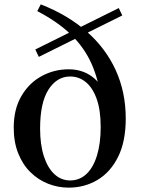

<svg xmlns="http://www.w3.org/2000/svg" viewBox="-20 -845 646 881"><path d="M295 16Q246 16 200.5 -2Q155 -20 119.5 -55Q84 -90 63.5 -141.5Q43 -193 43 -259Q43 -344 78 -404Q113 -464 170.5 -495.5Q228 -527 295 -527Q357 -527 402.5 -493.5Q448 -460 471 -395L444 -386Q433 -478 400.5 -551.5Q368 -625 307.5 -684.5Q247 -744 151 -794L167 -825Q290 -777 377.5 -700.5Q465 -624 511 -523Q557 -422 557 -301Q557 -196 522 -125.5Q487 -55 427.5 -19.5Q368 16 295 16ZM302 -17Q345 -17 376.5 -46.5Q408 -76 425 -131.5Q442 -187 442 -262Q442 -340 423.5 -391.5Q405 -443 373.5 -468.5Q342 -494 302 -494Q241 -494 202.5 -434Q164 -374 164 -255Q164 -181 181.5 -127.5Q199 -74 230 -45.5Q261 -17 302 -17ZM158 -584 142 -618 525 -808 541 -774Z"/></svg>

Font: Noto Serif TC SemiBold
Style: Regular
Weight: 600
Version: Version 2.002-H1;hotconv 1.1.0;makeotfexe 2.6.0